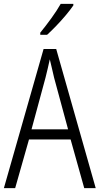

<svg xmlns="http://www.w3.org/2000/svg" viewBox="-20 -967 512 987"><path d="M413 0 343 -250H129L58 0H0L204 -715H269L472 0ZM258 -568Q253 -591 247 -615.5Q241 -640 236 -662Q231 -639 225.5 -615.5Q220 -592 214 -568L142 -302H330ZM357 -939Q342 -917 318.5 -889Q295 -861 269 -834Q243 -807 222 -788H187V-799Q217 -836 244.5 -874Q272 -912 292 -947H357Z"/></svg>

Font: Noto Sans Ethiopic Condensed Light
Style: Regular
Weight: 300
Width: 3
Designer: Monotype Design Team
Foundry: Monotype Imaging Inc.
Version: Version 2.102; ttfautohint (v1.8.4.7-5d5b)